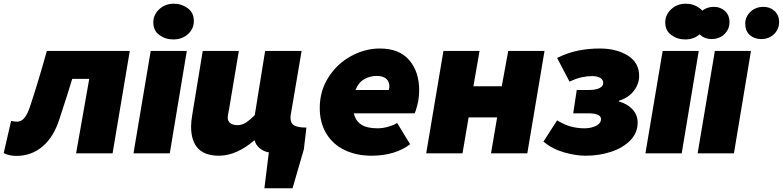

<svg xmlns="http://www.w3.org/2000/svg" viewBox="-55 -828 4228 1037"><path d="M-35 -1 5 -175Q23 -171 38 -171Q59 -171 75.5 -189.5Q92 -208 106 -249Q152 -387 198 -553H646L553 0H356L427 -402H335Q313 -328 266 -185Q235 -88 175 -37Q115 14 33 14Q-5 14 -35 -1Z M759 -553H954L862 0H666ZM773 -707Q773 -748 805 -778Q837 -808 884 -808Q926 -808 959 -783.5Q992 -759 992 -715Q992 -672 960 -643.5Q928 -615 881 -615Q838 -615 805.5 -639Q773 -663 773 -707Z M1321 -70Q1321 -73 1320 -68H1316Q1275 -32 1226 -9.5Q1177 13 1127 13Q977 13 977 -145Q977 -170 984 -212L1040 -553H1235L1182 -237Q1182 -237 1178 -217Q1175 -202 1175 -192Q1175 -173 1189.5 -162.5Q1204 -152 1227 -152Q1251 -152 1272.5 -165.5Q1294 -179 1321 -206L1377 -553H1574L1515 -206Q1515 -205 1514.5 -202.5Q1514 -200 1514 -191Q1514 -162 1534 -150.5Q1554 -139 1600 -139L1586 -21L1525 189H1373L1397 -5Q1369 -9 1346.5 -28.5Q1324 -48 1321 -70Z M1672 -245Q1672 -337 1719 -410.5Q1766 -484 1841 -525Q1916 -566 1996 -566Q2102 -566 2155.5 -503Q2209 -440 2209 -341Q2209 -302 2200 -264.5Q2191 -227 2184 -216H1856Q1865 -176 1895.5 -155.5Q1926 -135 1985 -135Q2012 -135 2042 -143.5Q2072 -152 2090 -164L2160 -49Q2123 -20 2070 -3.5Q2017 13 1952 13Q1870 13 1806.5 -17.5Q1743 -48 1707.5 -106.5Q1672 -165 1672 -245ZM2045 -342Q2048 -353 2048 -362Q2048 -387 2031 -402.5Q2014 -418 1979 -418Q1945 -418 1913.5 -401Q1882 -384 1865 -342Z M2340 -553H2535L2502 -362H2655L2690 -553H2886L2793 0H2597L2630 -194H2476L2443 0H2247Z M2880 -63 2954 -178Q2993 -154 3028.5 -144.5Q3064 -135 3101 -135Q3138 -135 3164.5 -148.5Q3191 -162 3191 -185Q3191 -216 3121 -216H3041L3060 -342H3125Q3162 -342 3182.5 -352Q3203 -362 3203 -379Q3203 -398 3186.5 -407.5Q3170 -417 3145 -417Q3117 -417 3088 -411Q3059 -405 3021 -387L2954 -515Q3010 -543 3066.5 -554.5Q3123 -566 3185 -566Q3274 -566 3335.5 -528Q3397 -490 3397 -418Q3397 -375 3368.5 -337.5Q3340 -300 3288 -284V-280Q3334 -267 3361.5 -237Q3389 -207 3389 -166Q3389 -110 3349 -69.5Q3309 -29 3245 -8Q3181 13 3109 13Q3054 13 2991.5 -5Q2929 -23 2880 -63Z M3524 -553H3719L3627 0H3431ZM3538 -707Q3538 -748 3570 -778Q3602 -808 3649 -808Q3691 -808 3724 -783.5Q3757 -759 3757 -715Q3757 -672 3725 -643.5Q3693 -615 3646 -615Q3603 -615 3570.5 -639Q3538 -663 3538 -707Z M3806 -553H4001L3909 0H3713ZM3703 -700Q3703 -737 3731 -764Q3759 -791 3802 -791Q3836 -791 3860.5 -768.5Q3885 -746 3885 -709Q3885 -670 3857.5 -643.5Q3830 -617 3788 -617Q3752 -617 3727.5 -639Q3703 -661 3703 -700ZM3970 -700Q3970 -737 3998 -764Q4026 -791 4069 -791Q4104 -791 4128.5 -768.5Q4153 -746 4153 -709Q4153 -670 4125.5 -643.5Q4098 -617 4056 -617Q4019 -617 3994.5 -639Q3970 -661 3970 -700Z"/></svg>

Font: Nebula Sans Black
Style: Regular
Weight: 900
Italic angle: -9°
Designer: Paul D. Hunt for Adobe (as Source Sans)
Foundry: Nebula Entertainment & Broadcasting LLC
Version: Version 1.010